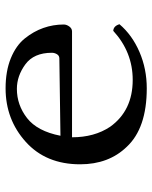

<svg xmlns="http://www.w3.org/2000/svg" viewBox="50 -580 540 680"><g transform="rotate(-90 320.0 -240.0)"><path d="M179.2 -295.9 453.1 -299.8Q462.9 -299.8 468 -308.3Q473.1 -316.9 473.1 -326.2Q473.1 -390.1 432.1 -420.2Q391.1 -450.2 345.2 -450.2Q288.1 -450.2 241.7 -414.1Q195.3 -377.9 179.2 -295.9ZM550.8 -108.9Q567.9 -107.9 574.2 -86.9Q536.1 -42 476.1 -16.1Q416 9.8 347.2 9.8Q206.1 9.8 140.1 -61Q78.1 -125 78.1 -226.1Q78.1 -347.2 157.5 -418.7Q236.8 -490.2 347.2 -490.2Q408.2 -490.2 453.6 -471.7Q499 -453.1 523.9 -422.1Q548.8 -391.1 561 -356.4Q573.2 -321.8 573.2 -284.2Q573.2 -274.4 566.2 -264.6Q559.1 -254.9 548.8 -254.9H173.8Q173.8 -175.8 210.9 -120.1Q268.1 -40 377 -40Q475.6 -40 550.8 -108.9Z"/></g></svg>

Font: Linux Libertine Mono
Style: Mono
Weight: 400
Designer: Philipp H. Poll
Foundry: Philipp H. Poll
Version: Version 5.1.7 ; ttfautohint (v0.9)